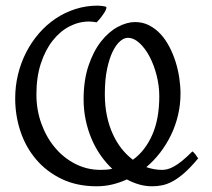

<svg xmlns="http://www.w3.org/2000/svg" viewBox="-20 -650 756 685"><path d="M666.5 -109.9Q671.9 -106 676.8 -99.6Q681.6 -93.3 687 -85Q660.2 -52.7 637.9 -33.2Q615.7 -13.7 596.2 -3.2Q576.7 7.3 558.8 11Q541 14.6 522.9 14.6Q499.5 14.6 477.1 8.3Q454.6 2 432.6 -9.8Q406.7 2 379.9 8.3Q353 14.6 324.7 14.6Q254.9 14.6 200.7 -11.2Q146.5 -37.1 109.4 -80.6Q72.3 -124 53.2 -180.7Q34.2 -237.3 34.2 -298.8Q34.2 -343.3 44.4 -385Q54.7 -426.8 73.5 -463.4Q92.3 -500 118.9 -530.8Q145.5 -561.5 178.2 -583.5Q210.9 -605.5 249 -617.7Q287.1 -629.9 328.6 -629.9Q331.5 -629.9 336.4 -629.4L346.2 -628.4Q351.1 -627.9 354.5 -627Q357.9 -626 358.9 -625.5Q360.4 -623.5 358.9 -618.4Q357.4 -613.3 352.8 -605.7Q348.1 -598.1 341.1 -588.9Q334 -579.6 324.7 -570.3Q320.8 -571.3 312 -572.3Q303.2 -573.2 297.9 -573.2Q261.7 -573.2 228 -555.9Q194.3 -538.6 168 -505.1Q141.6 -471.7 125.7 -423.3Q109.9 -375 109.9 -313Q109.9 -258.3 127.4 -209.5Q145 -160.6 175.8 -123.8Q206.5 -86.9 248.5 -65.4Q290.5 -43.9 338.9 -43.9Q349.6 -43.9 359.9 -44.7Q370.1 -45.4 380.4 -47.9Q357.9 -68.8 339.1 -95.7Q320.3 -122.6 306.9 -154.1Q293.5 -185.5 285.9 -221.2Q278.3 -256.8 278.3 -295.9Q278.3 -364.3 295.9 -416Q313.5 -467.8 340.6 -502.2Q367.7 -536.6 400.1 -554Q432.6 -571.3 461.9 -571.3Q489.3 -571.3 511.7 -559.8Q534.2 -548.3 552.2 -529.1Q570.3 -509.8 583.7 -484.1Q597.2 -458.5 606.2 -430.2Q615.2 -401.9 619.6 -372.3Q624 -342.8 624 -315.9Q624 -276.9 615.2 -239.5Q606.4 -202.1 590.3 -168.7Q574.2 -135.3 551.8 -106Q529.3 -76.7 502 -53.7Q530.3 -43.9 558.1 -43.9Q567.4 -43.9 577.4 -46.4Q587.4 -48.8 600.3 -55.9Q613.3 -63 629.4 -75.9Q645.5 -88.9 666.5 -109.9ZM354 -314Q354 -272 361.6 -236.3Q369.1 -200.7 382.6 -171.4Q396 -142.1 414.3 -119.1Q432.6 -96.2 454.1 -80.1Q497.1 -110.8 522.7 -167.7Q548.3 -224.6 548.3 -307.1Q548.3 -342.8 539.1 -379.9Q529.8 -417 514.2 -447Q498.5 -477.1 478 -496.1Q457.5 -515.1 435.5 -515.1Q422.9 -515.1 408.7 -503.2Q394.5 -491.2 382.3 -466.6Q370.1 -441.9 362.1 -404.1Q354 -366.2 354 -314Z"/></svg>

Font: Noto Serif Devanagari
Style: Bold
Weight: 700
Designer: Monotype Design Team
Foundry: Monotype Imaging Inc.
Version: Version 1.01